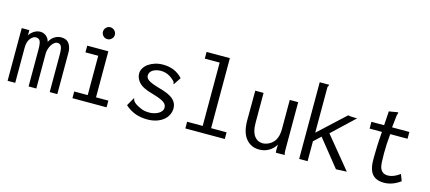

<svg xmlns="http://www.w3.org/2000/svg" viewBox="-52 -1131 3605 1608"><g transform="rotate(15 1750.0 -327.0)"><path d="M38 0V-457H104V-412Q120 -437 145 -452.5Q170 -468 198 -468Q227 -468 249.5 -449Q272 -430 278 -401Q291 -431 319 -449.5Q347 -468 380 -468Q427 -468 449 -434.5Q471 -401 469 -351V0H403V-324Q403 -355 400 -373Q397 -391 390 -400.5Q383 -410 376 -412.5Q369 -415 358 -415Q345 -415 332 -404.5Q319 -394 309 -378Q299 -362 293 -341.5Q287 -321 287 -302V0H220V-318Q220 -375 209.5 -394Q199 -413 173 -413Q149 -413 126.5 -384.5Q104 -356 104 -305V0Z M606 -457H789V-58H896V0H600V-58H717V-399H606ZM718 -641Q733 -656 754 -656Q775 -656 790.5 -640.5Q806 -625 806 -604Q806 -583 790.5 -568Q775 -553 754 -553Q733 -553 718 -568Q703 -583 703 -604Q703 -626 718 -641Z M1432 -396 1390 -333Q1385 -334 1385 -341Q1385 -348 1383 -351Q1365 -374 1332 -393.5Q1299 -413 1257 -413Q1238 -413 1220.5 -408.5Q1203 -404 1189.5 -396Q1176 -388 1168 -375.5Q1160 -363 1160 -347Q1160 -335 1166 -325.5Q1172 -316 1185 -307Q1198 -298 1221.5 -289Q1245 -280 1283 -269Q1369 -246 1404.5 -214.5Q1440 -183 1440 -137Q1440 -107 1427 -80Q1414 -53 1389 -33Q1364 -13 1329 -1.5Q1294 10 1250 10Q1135 10 1057 -62L1098 -134Q1101 -131 1102 -124.5Q1103 -118 1109 -109Q1115 -100 1131 -88.5Q1147 -77 1180 -63Q1195 -56 1214 -53Q1233 -50 1252 -50Q1272 -50 1292.5 -55Q1313 -60 1329.5 -69.5Q1346 -79 1356 -92.5Q1366 -106 1366 -123Q1366 -149 1342 -167Q1318 -185 1254 -204Q1210 -217 1196 -222Q1160 -236 1144 -246.5Q1128 -257 1115 -271.5Q1102 -286 1094 -304.5Q1086 -323 1086 -345Q1086 -369 1099 -391Q1112 -413 1135.5 -430Q1159 -447 1191.5 -457.5Q1224 -468 1262 -468Q1367 -468 1432 -396Z M1585 -665H1787V-58H1921V0H1579V-58H1714V-607H1585Z M2063 -457H2135V-202Q2135 -158 2143 -128.5Q2151 -99 2165.5 -81Q2180 -63 2198.5 -55Q2217 -47 2239 -47Q2263 -49 2285 -59Q2307 -69 2324.5 -87.5Q2342 -106 2352 -135Q2362 -164 2362 -205V-457H2435V-41Q2435 -18 2440 0H2364Q2363 -7 2362 -15.5Q2361 -24 2362 -35L2363 -70Q2341 -32 2303.5 -10.5Q2266 11 2221 11Q2186 11 2158 -1.5Q2130 -14 2107.5 -40Q2085 -66 2073.5 -106Q2062 -146 2062 -202Z M2566 -665H2648Q2648 -659 2643.5 -652Q2639 -645 2639 -639V-247L2868 -459Q2891 -454 2921 -454H2947L2755 -273L2979 0L2886 4L2699 -229L2639 -173V0H2566Z M3188 -579 3267 -592Q3267 -583 3264.5 -576Q3262 -569 3261 -565L3249 -457H3399V-398H3249Q3240 -309 3240 -231Q3240 -183 3242 -150Q3244 -117 3252.5 -98Q3261 -79 3277 -68.5Q3293 -58 3320 -58Q3366 -58 3422 -99L3444 -42Q3375 9 3302 9Q3230 9 3197 -34.5Q3164 -78 3167 -176Q3167 -212 3169 -268Q3171 -324 3177 -398H3070V-457H3180Z"/></g></svg>

Font: Inconsolata
Style: Regular
Weight: 400
Designer: Raph Levien, Kirill Tkachev
Foundry: Cyreal
Version: Version 1.013